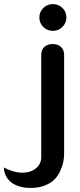

<svg xmlns="http://www.w3.org/2000/svg" viewBox="-64 -697 393 946"><path d="M196.8 -544.9Q168.9 -544.9 149.4 -564.2Q129.9 -583.5 129.9 -610.8Q129.9 -638.7 149.4 -657.7Q168.9 -676.8 196.8 -676.8Q224.1 -676.8 243.7 -657.7Q263.2 -638.7 263.2 -610.8Q263.2 -584 243.7 -564.5Q224.1 -544.9 196.8 -544.9ZM86.9 229Q50.3 229 22.7 218.5Q-4.9 208 -19 192.1Q-33.2 176.3 -39.3 159.7Q-45.4 143.1 -43.9 127.9Q-26.9 138.7 -2 146.2Q22.9 153.8 45.9 153.8Q87.4 153.8 113.3 132.1Q139.2 110.4 139.2 77.1V-425.8Q139.2 -452.1 154.8 -466.1Q170.4 -480 195.8 -480Q221.2 -480 236.6 -465.8Q252 -451.7 252 -424.8V58.1Q252 77.6 248.5 97.4Q245.1 117.2 234.4 141.8Q223.6 166.5 206.5 185.1Q189.5 203.6 158.4 216.3Q127.4 229 86.9 229Z"/></svg>

Font: El Messiri SemiBold
Style: Regular
Weight: 600
Designer: Mohamed Gaber
Foundry: Kief Type Foundry
Version: Version 2.007;PS 002.007;hotconv 1.0.88;makeotf.lib2.5.64775